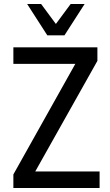

<svg xmlns="http://www.w3.org/2000/svg" viewBox="-20 -942 549 962"><path d="M47 0V-68L377 -657L381 -622H47V-705H468V-637L137 -48L133 -83H479V0ZM217 -765 116 -922H186L260 -822L334 -922H404L303 -765Z"/></svg>

Font: Nunito Sans 10pt Condensed SemiBold
Style: Regular
Weight: 600
Width: 3
Designer: Vernon Adams
Foundry: Vernon Adams
Version: Version 3.101;gftools[0.9.27]